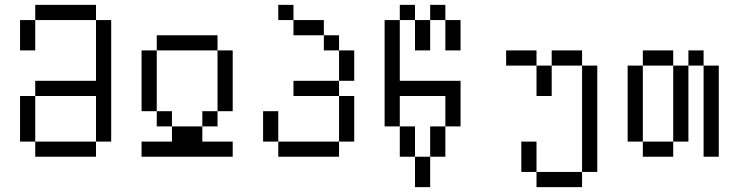

<svg xmlns="http://www.w3.org/2000/svg" viewBox="-20 -645 3040 790"><path d="M125 -62.5V0H375V-62.5ZM125 -62.5V-250H62.5V-62.5ZM375 -62.5H437.5Q437.5 -62.5 437.5 -562.5H375Q375 -562.5 375 -312.5H125V-250H375ZM62.5 -562.5Q62.5 -562.5 62.5 -437.5H125Q125 -437.5 125 -562.5ZM125 -562.5H375V-625H125Z M937.5 0V-62.5H812.5V-125H687.5V-62.5H562.5V0ZM687.5 -125V-187.5H625V-125ZM812.5 -125H875V-187.5H812.5ZM625 -187.5Q625 -187.5 625 -437.5H562.5Q562.5 -437.5 562.5 -187.5ZM875 -187.5H937.5Q937.5 -187.5 937.5 -437.5H875Q875 -437.5 875 -187.5ZM625 -437.5H875V-500H625Z M1125 -62.5V0H1375V-62.5ZM1125 -62.5Q1125 -62.5 1125 -187.5H1062.5Q1062.5 -187.5 1062.5 -62.5ZM1375 -62.5H1437.5V-250H1375ZM1375 -250V-312.5H1187.5V-250ZM1375 -312.5H1437.5Q1437.5 -312.5 1437.5 -437.5H1375Q1375 -437.5 1375 -312.5ZM1375 -437.5V-500H1312.5V-437.5ZM1312.5 -500V-562.5H1187.5V-500ZM1187.5 -562.5V-625H1125V-562.5Z M1687.5 0Q1687.5 0 1687.5 125H1750Q1750 125 1750 0ZM1687.5 0Q1687.5 0 1687.5 -125H1625Q1625 -125 1625 0ZM1750 0H1812.5Q1812.5 0 1812.5 -125H1750Q1750 -125 1750 0ZM1625 -125Q1625 -125 1625 -250H1812.5Q1812.5 -250 1812.5 -125H1875V-312.5H1625Q1625 -312.5 1625 -562.5H1562.5V-125ZM1687.5 -562.5Q1687.5 -562.5 1687.5 -437.5H1750Q1750 -437.5 1750 -562.5ZM1812.5 -562.5Q1812.5 -562.5 1812.5 -437.5H1875Q1875 -437.5 1875 -562.5ZM1625 -562.5H1687.5V-625H1625ZM1750 -562.5H1812.5V-625H1750Z M2187.5 62.5V125H2375V62.5ZM2187.5 62.5Q2187.5 62.5 2187.5 -62.5H2125Q2125 -62.5 2125 62.5ZM2375 62.5H2437.5V-375H2375ZM2187.5 -375Q2187.5 -375 2187.5 -250H2250Q2250 -250 2250 -375ZM2187.5 -375V-437.5H2062.5V-375ZM2250 -375H2375V-437.5H2250Z M2625 -62.5V0H2750V-62.5ZM2625 -62.5V-375H2562.5V-62.5ZM2750 -62.5H2812.5V-375H2750ZM2875 -375Q2875 -375 2875 0H2937.5Q2937.5 0 2937.5 -375ZM2625 -375H2750V-437.5H2625ZM2812.5 -375H2875V-437.5H2812.5Z"/></svg>

Font: CalcUnifontExMono
Style: Regular
Weight: 500
Version: Version 15.0.06